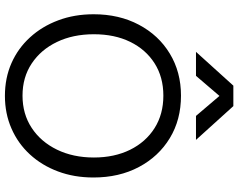

<svg xmlns="http://www.w3.org/2000/svg" viewBox="-114 -849 969 781"><g transform="rotate(90 370.5 -458.5)"><path d="M659.4 -538.9C631 -592.5 591.8 -634.5 541.8 -664.8C491.8 -695.2 434.2 -710.2 369 -710.2C305.2 -710.2 248.2 -695.1 198.2 -664.8C148.2 -634.6 109 -592.6 80.6 -538.9C52.2 -485.3 38 -424.1 38 -355.1C38 -302.8 46.2 -254.7 62.7 -210.9C79.1 -166.9 102.2 -128.7 131.9 -96.2C161.6 -63.6 196.6 -38.3 236.9 -20.6C277.3 -2.8 321.6 6 370 6C417.8 6 462 -2.8 502.6 -20.6C543.3 -38.3 578.4 -63.3 608.1 -95.6C637.8 -127.9 660.9 -165.9 677.3 -209.8C693.8 -253.7 702 -301.8 702 -354C702 -423.7 687.8 -485.4 659.4 -538.9ZM588.8 -205.9C567.5 -162.1 538 -127.7 500.2 -102.9C462.5 -78 418.7 -65.6 369 -65.6C319.4 -65.6 275.8 -78 238.4 -102.9C200.9 -127.8 171.7 -161.9 150.8 -205.5C129.8 -249 119.3 -299.2 119.3 -356C119.3 -412.1 129.6 -461.3 150.3 -503.6C170.9 -545.8 200 -578.9 237.4 -602.7C274.8 -626.5 318.7 -638.5 369 -638.5C419.4 -638.5 463.4 -626.6 501.2 -602.7C538.9 -578.8 568.3 -545.6 589.3 -503.1C610.2 -460.5 620.7 -411.4 620.7 -356C620.7 -299.8 610.1 -249.8 588.8 -205.9ZM370.2 -866.7 451.5 -771.2H549.1L411.6 -923.2H328.4L190.9 -771.2H288.5Z"/></g></svg>

Font: Diatome
Style: Regular
Weight: 400
Designer: 15.100.17
Foundry: 15.100.17
Version: Version 1.008;Fontself Maker 3.5.8